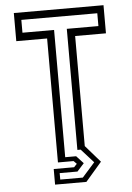

<svg xmlns="http://www.w3.org/2000/svg" viewBox="-59 -744 663 962"><g transform="rotate(-5 273.0 -263.0)"><path d="M178.5 174.5V96H281L296 80L281 65H202.5V-558.5H47.5V-700H498.5V-558.5H343.5V-5L417.5 80L336 174.5ZM206.5 151.5H320L383.5 80L321.5 11H305V-598H464V-662.5H82V-598H241V42H296L331 80L296 119H206.5Z"/></g></svg>

Font: Tourney
Style: Regular
Weight: 400
Designer: Tyler Finck
Foundry: Etcetera Type Co
Version: Version 1.015